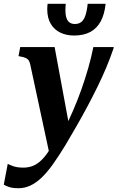

<svg xmlns="http://www.w3.org/2000/svg" viewBox="-74 -763 622 1016"><path d="M191 67 236 11 294 -87 215 -514H33L24 -466L34 -464Q51 -461 61.5 -456.5Q72 -452 77.5 -444Q83 -436 86 -422ZM262 -70 214 -13Q193 25 173.5 51.5Q154 78 134.5 94Q115 110 94 117Q73 124 50 124Q16 124 -5 116Q-26 108 -33 104L-54 214Q-47 219 -27.5 226Q-8 233 24 233Q56 233 85.5 219.5Q115 206 144.5 178.5Q174 151 205.5 107Q237 63 274 2Q303 -47 332 -97.5Q361 -148 388.5 -199.5Q416 -251 441.5 -303Q467 -355 488.5 -406Q510 -457 527 -508L528 -514H420Q409 -459 393 -403Q377 -347 357 -290.5Q337 -234 313 -178.5Q289 -123 262 -70ZM318 -575Q369 -575 404 -594Q439 -613 459 -650Q479 -687 485 -743H390Q386 -704 377.5 -680Q369 -656 355.5 -646Q342 -636 322 -636Q303 -636 291 -646.5Q279 -657 274.5 -680.5Q270 -704 274 -743H178Q177 -735 176.5 -728.5Q176 -722 176 -715Q176 -668 194.5 -637Q213 -606 245 -590.5Q277 -575 318 -575Z"/></svg>

Font: Roboto Serif 72pt SemiCondensed SemiBold
Style: Italic
Weight: 600
Width: 4
Italic angle: -10°
Designer: Greg Gazdowicz
Foundry: Commercial Type
Version: Version 1.008